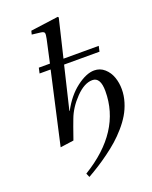

<svg xmlns="http://www.w3.org/2000/svg" viewBox="-177 -836 927 1172"><g transform="rotate(-20 287.0 -250.0)"><path d="M91.8 12.2 196.8 -455.1H125L132.8 -490.2H205.1L237.8 -639.2Q244.1 -668.5 240.5 -677Q236.8 -685.5 217.8 -688L161.1 -694.8L167 -717.8L347.2 -742.2L352.1 -736.8L293 -490.2H522L514.2 -455.1H284.2L217.8 -178.2H220.2Q265.6 -263.2 329.1 -311Q392.6 -358.9 443.8 -358.9Q481.9 -358.9 510 -334Q538.1 -309.1 551 -272.2Q564 -235.4 564 -193.8Q564 -152.3 551.5 -111.6Q539.1 -70.8 518.3 -35.9Q497.6 -1 467.3 33.7Q437 68.4 405.8 95.9Q374.5 123.5 335.9 151.6Q297.4 179.7 264.6 200.4Q231.9 221.2 194.8 242.2L184.1 216.8Q465.8 45.4 465.8 -216.8Q465.8 -307.1 413.1 -307.1Q360.8 -307.1 304.7 -249Q248.5 -190.9 224.1 -125Q213.4 -98.6 179.2 0Z"/></g></svg>

Font: Linguistics Pro
Style: Italic
Weight: 400
Italic angle: -12°
Designer: Stefan Peev, Context Ltd
Foundry: Stefan Peev, Context Ltd
Version: Version 001.000